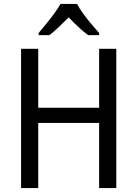

<svg xmlns="http://www.w3.org/2000/svg" viewBox="-20 -964 705 984"><path d="M576 0H488V-334H176V0H88V-714H176V-412H488V-714H576ZM375 -944Q386 -922 406 -894.5Q426 -867 448 -841Q470 -815 488 -795V-784H432Q408 -801 382.5 -825Q357 -849 332 -875Q306 -849 281 -825Q256 -801 233 -784H178V-795Q196 -816 217.5 -842.5Q239 -869 258.5 -895.5Q278 -922 290 -944Z"/></svg>

Font: Noto Sans SemiCondensed
Style: Regular
Weight: 400
Width: 4
Designer: Monotype Design Team
Foundry: Monotype Imaging Inc.
Version: Version 2.013; ttfautohint (v1.8.4.7-5d5b)